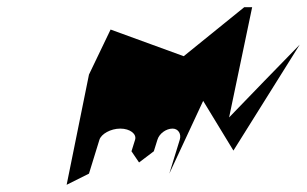

<svg xmlns="http://www.w3.org/2000/svg" viewBox="-20 -732 852 533"><path d="M227 -525 165 -219 227 -250 256 -344C261 -360 287 -375 314 -375C341 -375 360 -360 355 -344L345 -312L366 -281L407 -312L417 -344C422 -361 441 -375 459 -375C475 -375 484 -360 479 -344L450 -250L544 -452L628 -314L812 -608C747 -541 681 -474 616 -406L680 -712H658L490 -576L287 -650Z"/></svg>

Font: bitstorm
Style: suextobl
Weight: 400
Version: Version 0.2